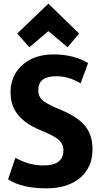

<svg xmlns="http://www.w3.org/2000/svg" viewBox="-20 -1008 593 1048"><path d="M485 -193Q485 -95 417.5 -37.5Q350 20 233 20Q100 20 24 -29L64 -147Q137 -105 218 -105Q326 -105 326 -187Q326 -226 295.5 -249Q265 -272 187 -303Q49 -365 39 -479Q36 -505 39 -532Q50 -613 112.5 -662Q175 -711 273 -711Q381 -711 461 -664L420 -553Q355 -592 287 -592Q189 -592 189 -516Q189 -477 218.5 -455.5Q248 -434 320 -405Q410 -366 447.5 -317Q485 -268 485 -193ZM244 -838 140 -750 74 -825 244 -988 412 -825 349 -750Z"/></svg>

Font: Repo
Style: Bold
Weight: 700
Designer: Stefan Peev
Foundry: Context Ltd
Version: Version 001.000